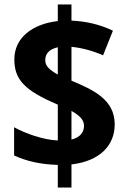

<svg xmlns="http://www.w3.org/2000/svg" viewBox="-20 -830 573 857"><path d="M238 -94V7H299V-96C426 -111 492 -181 492 -275C492 -386 396 -429 299 -470V-621C340 -617 391 -605 440 -583L484 -693C423 -722 363 -735 299 -738V-810H238V-736C125 -723 44 -662 44 -565C44 -475 89 -426 238 -363V-203C172 -206 94 -234 43 -262V-136C97 -111 161 -96 238 -94ZM238 -619V-497C200 -519 182 -535 182 -562C182 -592 202 -611 238 -619ZM299 -207V-335C334 -315 355 -296 355 -269C355 -238 337 -217 299 -207Z"/></svg>

Font: Noto Sans Tamil UI SemiCondensed
Style: Bold
Weight: 700
Width: 4
Designer: Jelle Bosma - Monotype Design Team
Foundry: Monotype Imaging Inc.
Version: Version 2.004